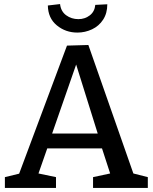

<svg xmlns="http://www.w3.org/2000/svg" viewBox="-20 -923 750 943"><path d="M414 -702 635 -71 706 -53V0H437V-53L521 -71L481 -194H212L169 -71L255 -53V0H4V-53L74 -70L309 -699ZM460 -267 354 -606 236 -267ZM215 -896 275 -903Q279 -867 305 -848Q331 -829 365 -829Q397 -829 421 -847.5Q445 -866 448 -899L507 -902Q507 -858 486.5 -826.5Q466 -795 432 -779Q398 -763 360 -763Q302 -763 259 -798.5Q216 -834 215 -896Z"/></svg>

Font: Bitter Pro Medium
Style: Regular
Weight: 500
Designer: Sol Matas, and Bitter project Authors
Foundry: Sol Matas
Version: Version 1.010